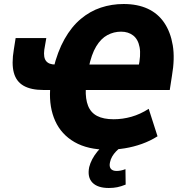

<svg xmlns="http://www.w3.org/2000/svg" viewBox="-20 -736 906 958"><path d="M518 11Q418 11 352 -27Q286 -65 255.5 -132.5Q225 -200 230 -288L239 -287H197Q135 -287 98 -308Q61 -329 49 -373.5Q37 -418 49 -489L58 -546H211L201 -488Q196 -449 210 -431.5Q224 -414 256 -414H273L246 -392Q267 -479 302 -541Q337 -603 383 -641.5Q429 -680 483 -698Q537 -716 597 -716Q666 -716 717 -692.5Q768 -669 799.5 -622.5Q831 -576 842 -510Q853 -444 838 -358L827 -287H392L408 -292Q406 -242 419.5 -208Q433 -174 464.5 -157.5Q496 -141 547 -141Q592 -141 636 -153.5Q680 -166 722 -193L766 -56Q730 -33 688 -18Q646 -3 602.5 4Q559 11 518 11ZM584 -578Q548 -578 516 -561Q484 -544 460 -504.5Q436 -465 422 -396L407 -414H692L670 -397Q684 -461 676.5 -500.5Q669 -540 644.5 -559Q620 -578 584 -578ZM523 202Q467 202 441 175Q415 148 425 98Q435 58 466 20Q497 -18 545 -45L582 0Q570 8 559 19.5Q548 31 540 44.5Q532 58 529 73Q524 94 532.5 105.5Q541 117 562 117Q571 117 582 115Q593 113 606 108L607 185Q585 194 565.5 198Q546 202 523 202Z"/></svg>

Font: Nunito Sans 10pt Condensed Black
Style: Italic
Weight: 900
Width: 3
Italic angle: -9°
Designer: Vernon Adams
Foundry: Vernon Adams
Version: Version 3.101;gftools[0.9.27]